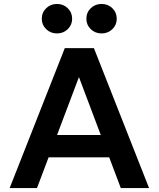

<svg xmlns="http://www.w3.org/2000/svg" viewBox="-20 -961 811 981"><path d="M595.9 -157.3H172.1V-271.1H595.9ZM741.7 0H597.2L363.3 -620.2H403.4L168.9 0H29.3L311 -715H459.9ZM498.9 -790.2Q466.1 -790.2 443.7 -812Q421.3 -833.8 421.3 -864.8Q421.3 -897.2 443.7 -919Q466.1 -940.8 498.9 -940.8Q531.7 -940.8 554.1 -919Q576.5 -897.2 576.5 -864.8Q576.5 -833.8 554.1 -812Q531.7 -790.2 498.9 -790.2ZM271 -790.2Q238.3 -790.2 215.9 -812Q193.5 -833.8 193.5 -864.8Q193.5 -897.2 215.9 -919Q238.3 -940.8 271 -940.8Q303.8 -940.8 326.2 -919Q348.6 -897.2 348.6 -864.8Q348.6 -833.8 326.2 -812Q303.8 -790.2 271 -790.2Z"/></svg>

Font: Wix Madefor Display
Style: Regular
Weight: 400
Designer: Dalton Maag Ltd
Foundry: Dalton Maag Ltd
Version: Version 3.100